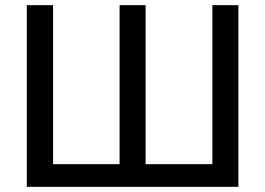

<svg xmlns="http://www.w3.org/2000/svg" viewBox="-20 -725 1029 745"><path d="M84 0V-705H186V-88H444V-705H545V-88H804V-705H905V0Z"/></svg>

Font: Nunito Sans 10pt SemiCondensed SemiBold
Style: Regular
Weight: 600
Width: 4
Designer: Vernon Adams
Foundry: Vernon Adams
Version: Version 3.101;gftools[0.9.27]